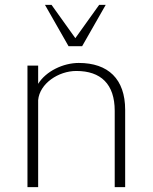

<svg xmlns="http://www.w3.org/2000/svg" viewBox="-20 -770 628 790"><path d="M137 -358C143 -426 220 -478 294 -478C395 -478 452 -424 452 -314V0H495V-318C495 -445 425 -511 304 -511C240 -511 169 -477 137 -425V-500H93V0H137ZM262 -580H318L415 -750H388L290 -613L192 -750H165Z"/></svg>

Font: Perun ExtraLight
Style: Regular
Weight: 200
Foundry: Copyright (c) Stefan Peev, Context Ltd, 2016
Version: Version 1.089